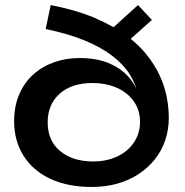

<svg xmlns="http://www.w3.org/2000/svg" viewBox="-20 -729 732 761"><path d="M527 -709 582 -650 498 -575Q534 -546 559 -515Q593 -473 613 -429.5Q633 -386 641 -343.5Q649 -301 649 -262Q649 -214 634.5 -172Q620 -130 593 -96.5Q566 -63 528.5 -38.5Q491 -14 444.5 -1Q398 12 344 12Q248 12 179 -20.5Q110 -53 73 -112Q36 -171 36 -248Q36 -307 55.5 -353.5Q75 -400 110.5 -432.5Q146 -465 193.5 -482Q241 -499 296 -499Q361 -499 409 -479.5Q457 -460 489 -425Q508 -403 521 -377Q511 -406 495 -433Q470 -473 426 -507Q382 -541 317 -568Q252 -595 161 -614L181 -709Q277 -690 349 -661Q393 -642 430 -621ZM350 -89Q389 -89 422.5 -100Q456 -111 481 -131.5Q506 -152 520.5 -181Q535 -210 535 -246Q535 -283 520 -311.5Q505 -340 479 -360Q453 -380 419 -390Q385 -400 347 -400Q264 -400 216.5 -357.5Q169 -315 169 -244Q169 -171 218.5 -130Q268 -89 350 -89Z"/></svg>

Font: Syne Modified
Style: Bold
Weight: 700
Designer: Lucas Descroix
Foundry: Bonjour Monde
Version: Version 2.200